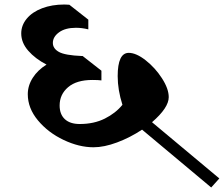

<svg xmlns="http://www.w3.org/2000/svg" viewBox="-20 -826 991 850"><path d="M609 -252Q556 -217 498.5 -195.5Q441 -174 394 -174Q330 -174 261.5 -206.5Q193 -239 148 -293Q103 -347 103 -409Q103 -447 125 -481.5Q147 -516 186 -540Q136 -566 105 -601.5Q74 -637 74 -678Q74 -714 98.5 -743.5Q123 -773 166.5 -789.5Q210 -806 265 -806Q277 -806 287 -805L371 -739V-696Q343 -703 316 -703Q269 -703 241.5 -683Q214 -663 214 -636Q214 -611 241 -596Q268 -581 343 -578H346L429 -513V-470Q416 -472 389 -472Q319 -472 281.5 -440Q244 -408 244 -359Q244 -320 267 -298.5Q290 -277 333 -277Q396 -277 444 -301Q492 -325 522 -362Q501 -428 501 -489Q501 -592 550 -592Q583 -592 625 -559Q667 -526 697 -479.5Q727 -433 727 -396Q727 -349 653 -285L951 -36L915 4Z"/></svg>

Font: InknutAntiqua
Style: Medium
Weight: 500
Designer: Claus Eggers Srensen
Foundry: Claus Eggers Srensen
Version: Version 1.000; ttfautohint (v1.2) -l 7 -r 28 -G 50 -x 13 -D 